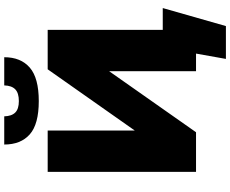

<svg xmlns="http://www.w3.org/2000/svg" viewBox="-110 -835 1086 906"><g transform="rotate(-90 433.0 -382.0)"><path d="M75 0V-700H270V-289L559 -700H745V0H550V-410L262 0ZM409 -742Q300 -742 252 -784.5Q204 -827 204 -905H337Q338 -870 355 -853Q372 -836 409 -836Q447 -836 464.5 -853Q482 -870 483 -905H616Q616 -827 567 -784.5Q518 -742 409 -742ZM608 141 641 -44 710 0H550V-157H848L763 141Z"/></g></svg>

Font: MOST Montserrat ExtraBold
Style: Regular
Weight: 800
Designer: Julieta Ulanovsky
Foundry: Julieta Ulanovsky
Version: Version 8.000;March 11, 2024;FontCreator 15.0.0.2926 64-bit